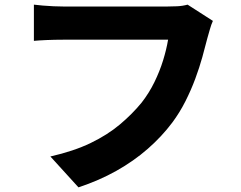

<svg xmlns="http://www.w3.org/2000/svg" viewBox="-20 -756 1040 827"><path d="M897 -666Q890 -651 884 -629.5Q878 -608 873 -591Q864 -555 851.5 -510Q839 -465 821 -416.5Q803 -368 778.5 -319.5Q754 -271 722 -228Q677 -168 616.5 -115Q556 -62 481 -20Q406 22 318 51L197 -82Q298 -105 370.5 -140Q443 -175 496.5 -220Q550 -265 590 -314Q622 -355 645 -402Q668 -449 682.5 -496Q697 -543 704 -585Q689 -585 655 -585Q621 -585 577 -585Q533 -585 484.5 -585Q436 -585 390 -585Q344 -585 307 -585Q270 -585 251 -585Q215 -585 180.5 -583.5Q146 -582 126 -580V-736Q142 -734 164.5 -732Q187 -730 211 -729Q235 -728 251 -728Q268 -728 297.5 -728Q327 -728 364.5 -728Q402 -728 443.5 -728Q485 -728 525.5 -728Q566 -728 601.5 -728Q637 -728 663.5 -728Q690 -728 703 -728Q719 -728 742.5 -729Q766 -730 788 -736Z"/></svg>

Font: Noto Sans SC ExtraBold
Style: Regular
Weight: 800
Designer: Ryoko NISHIZUKA 西塚涼子 (kana, bopomofo & ideographs); Paul D. Hunt (Latin, Greek & Cyrillic); Sandoll Communications 산돌커뮤니
Foundry: Adobe
Version: Version 2.004-H2;hotconv 1.0.118;makeotfexe 2.5.65603